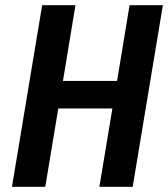

<svg xmlns="http://www.w3.org/2000/svg" viewBox="-20 -718 646 738"><path d="M412 -301H204L154 0H26L142 -698H270L222 -407H430L478 -698H606L490 0H362Z"/></svg>

Font: IBM Plex Mono SemiBold
Style: Italic
Weight: 600
Italic angle: -9°
Monospace: yes
Designer: Mike Abbink, Paul van der Laan, Pieter van Rosmalen
Foundry: Bold Monday
Version: Version 2.3